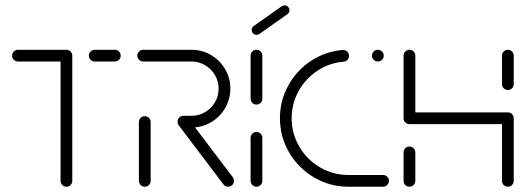

<svg xmlns="http://www.w3.org/2000/svg" viewBox="-20 -707 2002 727"><path d="M253.7 -498.5V-22.2Q253.7 -13 247.2 -6.5Q240.7 0 231.5 0Q222.2 0 215.7 -6.5Q209.3 -13 209.3 -22.2V-498.5ZM25.9 -496.3Q25.9 -505.6 32.4 -512Q38.9 -518.5 48.1 -518.5H231.5Q240.7 -518.5 247.2 -512Q253.7 -505.6 253.7 -496.3Q253.7 -487 247.2 -480.6Q240.7 -474.1 231.5 -474.1H48.1Q38.9 -474.1 32.4 -480.6Q25.9 -487 25.9 -496.3ZM316.7 -496.3Q316.7 -505.6 323.1 -512Q329.6 -518.5 338.9 -518.5H414.8Q424.1 -518.5 430.6 -512Q437 -505.6 437 -496.3Q437 -487 430.6 -480.6Q424.1 -474.1 414.8 -474.1H338.9Q329.6 -474.1 323.1 -480.6Q316.7 -487 316.7 -496.3Z M528.1 0Q518.9 0 512.4 -6.5Q505.9 -13 505.9 -22.2V-244.8Q505.9 -254.1 512.4 -260.6Q518.9 -267 528.1 -267Q537.4 -267 543.9 -260.6Q550.4 -254.1 550.4 -244.8V-22.2Q550.4 -13 543.9 -6.5Q537.4 0 528.1 0ZM865.9 -22.2Q865.9 -13 859.4 -6.5Q853 0 843.7 0Q833 0 826.3 -8.5L656.7 -232.6Q652.2 -238.9 652.2 -245.9Q652.2 -255.2 658.7 -261.7Q665.2 -268.1 674.4 -268.1Q685.6 -268.1 692.2 -259.3L861.5 -35.9Q865.9 -30.4 865.9 -22.2ZM652.2 -246.3Q652.2 -255.6 658.7 -262Q665.2 -268.5 674.4 -268.5H705.2Q733 -268.5 756.7 -282.4Q780.4 -296.3 794.1 -319.8Q807.8 -343.3 807.8 -371.5Q807.8 -399.3 793.9 -422.8Q780 -446.3 756.5 -460.2Q733 -474.1 705.2 -474.1H522.2Q513 -474.1 506.5 -480.6Q500 -487 500 -496.3Q500 -505.6 506.5 -512Q513 -518.5 522.2 -518.5H705.2Q745.2 -518.5 778.9 -498.7Q812.6 -478.9 832.4 -445.2Q852.2 -411.5 852.2 -371.5Q852.2 -331.5 832.4 -297.6Q812.6 -263.7 778.9 -243.9Q745.2 -224.1 705.2 -224.1H674.4Q665.2 -224.1 658.7 -230.6Q652.2 -237 652.2 -246.3Z M951.1 0Q941.9 0 935.4 -6.5Q928.9 -13 928.9 -22.2V-185.2Q928.9 -194.4 935.4 -200.9Q941.9 -207.4 951.1 -207.4Q960.4 -207.4 966.9 -200.9Q973.3 -194.4 973.3 -185.2V-22.2Q973.3 -13 966.9 -6.5Q960.4 0 951.1 0ZM951.1 -311.1Q941.9 -311.1 935.4 -317.6Q928.9 -324.1 928.9 -333.3V-496.3Q928.9 -505.6 935.4 -512Q941.9 -518.5 951.1 -518.5Q960.4 -518.5 966.9 -512Q973.3 -505.6 973.3 -496.3V-333.3Q973.3 -324.1 966.9 -317.6Q960.4 -311.1 951.1 -311.1ZM951.5 -575.2Q943.7 -575.2 938.3 -580.6Q933 -585.9 933 -593.7Q933 -603 940.7 -608.5L1046.7 -683.3Q1051.1 -686.7 1057.4 -686.7Q1065.2 -686.7 1070.6 -681.3Q1075.9 -675.9 1075.9 -668.1Q1075.9 -658.9 1068.1 -653.3L962.2 -578.5Q957.8 -575.2 951.5 -575.2Z M1040 -259.3Q1040 -325.9 1071.5 -383.1Q1103 -440.4 1157.4 -476.3Q1211.9 -512.2 1277.4 -517.8Q1287 -518.5 1294.3 -512Q1301.5 -505.6 1301.5 -495.6Q1301.5 -486.7 1295.6 -480.4Q1289.6 -474.1 1281.1 -473.3Q1226.7 -468.9 1181.7 -439.1Q1136.7 -409.3 1110.6 -361.9Q1084.4 -314.4 1084.4 -259.3Q1084.4 -201.1 1113.3 -151.7Q1142.2 -102.2 1191.7 -73.3Q1241.1 -44.4 1299.3 -44.4H1430.4Q1439.6 -44.4 1446.1 -38Q1452.6 -31.5 1452.6 -22.2Q1452.6 -13 1446.1 -6.5Q1439.6 0 1430.4 0H1299.3Q1228.9 0 1169.4 -35Q1110 -70 1075 -129.4Q1040 -188.9 1040 -259.3ZM1388.5 -496.3Q1388.5 -505.6 1395 -512Q1401.5 -518.5 1410.7 -518.5Q1420 -518.5 1426.5 -512Q1433 -505.6 1433 -496.3Q1433 -487 1426.5 -480.6Q1420 -474.1 1410.7 -474.1Q1401.5 -474.1 1395 -480.6Q1388.5 -487 1388.5 -496.3Z M1530.4 0Q1521.1 0 1514.6 -6.5Q1508.1 -13 1508.1 -22.2V-130Q1508.1 -139.3 1514.6 -145.7Q1521.1 -152.2 1530.4 -152.2Q1539.6 -152.2 1546.1 -145.7Q1552.6 -139.3 1552.6 -130V-22.2Q1552.6 -13 1546.1 -6.5Q1539.6 0 1530.4 0ZM1530.4 -518.5Q1539.6 -518.5 1546.1 -512Q1552.6 -505.6 1552.6 -496.3V-259.3Q1552.6 -250 1546.1 -243.5Q1539.6 -237 1530.4 -237Q1521.1 -237 1514.6 -243.5Q1508.1 -250 1508.1 -259.3V-496.3Q1508.1 -505.6 1514.6 -512Q1521.1 -518.5 1530.4 -518.5ZM1903 -237H1530.4V-281.5H1903ZM1903 -281.5Q1912.2 -281.5 1918.7 -275Q1925.2 -268.5 1925.2 -259.3V-22.2Q1925.2 -13 1918.7 -6.5Q1912.2 0 1903 0Q1893.7 0 1887.2 -6.5Q1880.7 -13 1880.7 -22.2V-259.3Q1880.7 -268.5 1887.2 -275Q1893.7 -281.5 1903 -281.5ZM1903 -366.3Q1893.7 -366.3 1887.2 -372.8Q1880.7 -379.3 1880.7 -388.5V-496.3Q1880.7 -505.6 1887.2 -512Q1893.7 -518.5 1903 -518.5Q1912.2 -518.5 1918.7 -512Q1925.2 -505.6 1925.2 -496.3V-388.5Q1925.2 -379.3 1918.7 -372.8Q1912.2 -366.3 1903 -366.3Z"/></svg>

Font: 26F Galaxy Hebrew
Style: Regular
Weight: 400
Designer: C₂₉H₂₅N₃O₅
Version: Version 1.000